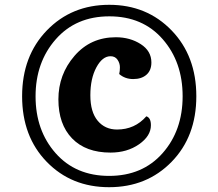

<svg xmlns="http://www.w3.org/2000/svg" viewBox="-20 -768 909 799"><path d="M610 -508Q610 -475 589.5 -457Q569 -439 534.5 -439Q500 -439 476 -460Q479 -471 479 -488Q479 -505 469 -519.5Q459 -534 440 -534Q406 -534 381 -487.5Q356 -441 356 -371.5Q356 -302 386.5 -265.5Q417 -229 467 -229Q541 -229 589 -284Q608 -278 608 -247Q608 -202 558.5 -167.5Q509 -133 440 -133Q337 -133 280 -192Q223 -251 223 -354.5Q223 -458 290 -535.5Q357 -613 462 -613Q521 -613 565.5 -584.5Q610 -556 610 -508ZM212 -604.5Q128 -509 128 -367Q128 -225 211.5 -130.5Q295 -36 434 -36Q573 -36 656.5 -130.5Q740 -225 740 -367.5Q740 -510 657 -605Q574 -700 435 -700Q296 -700 212 -604.5ZM434.5 -748Q591 -748 694 -641.5Q797 -535 797 -367.5Q797 -200 694 -94.5Q591 11 434 11Q277 11 174.5 -94.5Q72 -200 72 -367.5Q72 -535 175 -641.5Q278 -748 434.5 -748Z"/></svg>

Font: Laila
Style: Bold
Weight: 700
Designer: Hitesh Malaviya
Foundry: Indian Type Foundry
Version: Version 1.302;PS 1.0;hotconv 1.0.78;makeotf.lib2.5.61930; tt